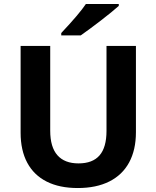

<svg xmlns="http://www.w3.org/2000/svg" viewBox="-20 -948 796 978"><path d="M85 -272V-713.9H235.8V-282.2Q235.8 -198.7 272.5 -157.2Q309.1 -115.7 379.9 -115.7Q451.7 -115.7 487.1 -156.5Q522.5 -197.3 522.5 -281.2V-713.9H672.4V-274.4Q672.4 -184.6 637.9 -120.8Q603.5 -57.1 537.1 -23.7Q470.7 9.8 376 9.8Q283.2 9.8 218 -22.9Q152.8 -55.7 118.9 -118.9Q85 -182.1 85 -272ZM417.5 -927.7H585V-918Q554.2 -890.1 494.4 -844Q434.6 -797.9 391.1 -767.6H292V-779.8Q384.3 -877.9 417.5 -927.7Z"/></svg>

Font: Viking Open Sans
Style: Bold
Weight: 700
Foundry: Ascender Corporation
Version: Version 2.001